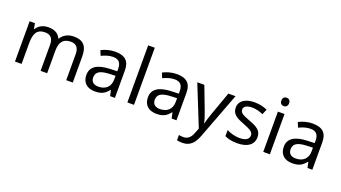

<svg xmlns="http://www.w3.org/2000/svg" viewBox="-72 -1461 4268 2401"><g transform="rotate(20 2061.5 -260.0)"><path d="M673 -546C603 -546 537 -517 501 -456H496C470 -517 414 -546 332 -546C268 -546 207 -519 174 -463H169L156 -536H85V0H173V-278C173 -403 208 -472 316 -472C391 -472 426 -429 426 -345V0H513V-296C513 -410 554 -472 658 -472C732 -472 767 -429 767 -345V0H854V-349C854 -487 794 -546 673 -546Z M1223 -545C1153 -545 1087 -524 1040 -499L1067 -433C1111 -454 1162 -474 1218 -474C1288 -474 1329 -444 1329 -355V-323L1238 -320C1063 -315 981 -256 981 -149C981 -40 1053 10 1150 10C1240 10 1283 -17 1330 -76H1334L1351 0H1415V-365C1415 -490 1353 -545 1223 -545ZM1249 -259 1328 -262V-214C1328 -110 1260 -61 1170 -61C1112 -61 1072 -88 1072 -148C1072 -216 1115 -254 1249 -259Z M1669 0V-760H1581V0Z M2042 -545C1972 -545 1906 -524 1859 -499L1886 -433C1930 -454 1981 -474 2037 -474C2107 -474 2148 -444 2148 -355V-323L2057 -320C1882 -315 1800 -256 1800 -149C1800 -40 1872 10 1969 10C2059 10 2102 -17 2149 -76H2153L2170 0H2234V-365C2234 -490 2172 -545 2042 -545ZM2068 -259 2147 -262V-214C2147 -110 2079 -61 1989 -61C1931 -61 1891 -88 1891 -148C1891 -216 1934 -254 2068 -259Z M2316 -536 2532 2 2504 73C2482 131 2446 168 2385 168C2362 168 2340 165 2326 162V232C2343 236 2367 240 2399 240C2503 240 2556 175 2594 74L2825 -536H2730L2621 -232C2602 -177 2583 -118 2575 -85H2571C2563 -129 2546 -177 2526 -231L2410 -536Z M3259 -148C3259 -234 3200 -269 3098 -307C2995 -346 2960 -364 2960 -409C2960 -449 2999 -474 3071 -474C3123 -474 3173 -459 3218 -440L3248 -510C3198 -532 3142 -546 3077 -546C2957 -546 2876 -495 2876 -404C2876 -316 2938 -284 3042 -244C3147 -204 3174 -180 3174 -140C3174 -92 3136 -61 3047 -61C2984 -61 2919 -83 2877 -104V-24C2918 -2 2970 10 3045 10C3176 10 3259 -44 3259 -148Z M3434 -737C3405 -737 3382 -720 3382 -681C3382 -643 3405 -625 3434 -625C3461 -625 3485 -643 3485 -681C3485 -720 3461 -737 3434 -737ZM3477 -536H3389V0H3477Z M3850 -545C3780 -545 3714 -524 3667 -499L3694 -433C3738 -454 3789 -474 3845 -474C3915 -474 3956 -444 3956 -355V-323L3865 -320C3690 -315 3608 -256 3608 -149C3608 -40 3680 10 3777 10C3867 10 3910 -17 3957 -76H3961L3978 0H4042V-365C4042 -490 3980 -545 3850 -545ZM3876 -259 3955 -262V-214C3955 -110 3887 -61 3797 -61C3739 -61 3699 -88 3699 -148C3699 -216 3742 -254 3876 -259Z"/></g></svg>

Font: Noto Sans Tifinagh Agraw Imazighen
Style: Regular
Weight: 400
Designer: JamraPatel
Foundry: JamraPatel LLC
Version: Version 2.006